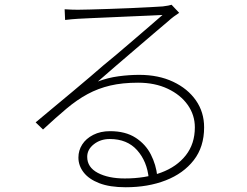

<svg xmlns="http://www.w3.org/2000/svg" viewBox="-20 -756 1040 808"><path d="M252 -717Q266 -716 281.5 -715.5Q297 -715 307 -715Q322 -715 358.5 -716Q395 -717 441 -718.5Q487 -720 533 -722Q579 -724 614.5 -726Q650 -728 665 -729Q681 -731 688 -732.5Q695 -734 702 -736L734 -702Q723 -695 711 -686Q699 -677 687 -666Q670 -652 634.5 -621.5Q599 -591 555 -553.5Q511 -516 468 -479Q425 -442 392 -413Q434 -429 479 -435Q524 -441 566 -441Q647 -441 708.5 -412Q770 -383 804.5 -333.5Q839 -284 839 -220Q839 -138 795.5 -82Q752 -26 677.5 3Q603 32 509 32Q442 32 398 15Q354 -2 332 -30.5Q310 -59 310 -93Q310 -123 326 -148Q342 -173 372.5 -188.5Q403 -204 443 -204Q508 -204 550.5 -176.5Q593 -149 615 -105.5Q637 -62 642 -14L606 -5Q599 -77 557 -124Q515 -171 442 -171Q403 -171 375 -149Q347 -127 347 -96Q347 -52 391.5 -28.5Q436 -5 505 -5Q591 -5 657.5 -29.5Q724 -54 762 -102.5Q800 -151 800 -220Q800 -272 770 -314.5Q740 -357 686 -382.5Q632 -408 561 -408Q495 -408 444 -396Q393 -384 348.5 -360Q304 -336 259.5 -298.5Q215 -261 161 -211L130 -241Q165 -270 205.5 -304Q246 -338 286 -371Q326 -404 359.5 -433Q393 -462 414 -480Q435 -497 469 -525.5Q503 -554 540.5 -586.5Q578 -619 611.5 -647.5Q645 -676 664 -693Q648 -692 612 -690.5Q576 -689 530.5 -687Q485 -685 440 -683Q395 -681 359.5 -679.5Q324 -678 309 -677Q295 -676 282 -675Q269 -674 254 -672Z"/></svg>

Font: Noto Sans TC ExtraLight
Style: Regular
Weight: 250
Designer: Ryoko NISHIZUKA  (kana, bopomofo & ideographs); Paul D. Hunt (Latin, Greek & Cyrillic); Sandoll Communications , Soo-you
Foundry: Adobe
Version: Version 2.004-H2;hotconv 1.0.118;makeotfexe 2.5.65603